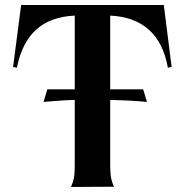

<svg xmlns="http://www.w3.org/2000/svg" viewBox="-20 -742 752 763"><path d="M262 1 433 0C422 -24 418 -44 418 -84V-345C463 -344 509 -342 564 -337L549 -387H418V-680C541 -674 623 -610 647 -473L662 -476L631 -722H64L32 -476L47 -473C75 -610 151 -674 277 -680V-387H168L153 -337C201 -341 239 -344 277 -345V-83C277 -43 273 -23 262 1Z"/></svg>

Font: Sinistre
Style: Bold
Weight: 700
Designer: Jules Durand
Foundry: Collletttivo
Version: Version 69.420;Glyphs 3.2 (3217)